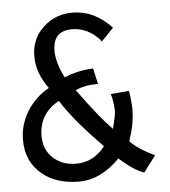

<svg xmlns="http://www.w3.org/2000/svg" viewBox="-49 -685 653 737"><g transform="rotate(-5 277.5 -316.0)"><path d="M175.8 -306.6Q97.7 -263.7 97.7 -177.7Q97.7 -125 132.8 -92.8Q168 -60.5 221.7 -60.5Q288.1 -60.5 333 -118.2Q221.7 -231.4 175.8 -306.6ZM478.5 -3.9Q439.5 -16.6 383.8 -66.4Q310.5 8.8 226.6 8.8Q139.6 8.8 85 -36.1Q25.4 -85 25.4 -168.9Q25.4 -227.5 57.1 -278.8Q88.9 -330.1 141.6 -359.4Q96.7 -420.9 96.7 -484.4Q96.7 -551.8 143.6 -595.7Q190.4 -639.6 256.8 -639.6Q340.8 -639.6 407.2 -568.4L360.4 -519.5Q315.4 -575.2 250 -576.2Q175.8 -576.2 175.8 -499Q175.8 -454.1 206.1 -394.5Q258.8 -417 317.4 -418.9L331.1 -358.4Q278.3 -358.4 244.1 -341.8Q322.3 -233.4 373 -181.6Q386.7 -231.4 386.7 -252Q386.7 -275.4 377 -315.4L447.3 -321.3Q454.1 -276.4 454.1 -249Q454.1 -194.3 431.6 -128.9Q458 -98.6 525.4 -66.4Z"/></g></svg>

Font: Puritan
Style: Regular
Weight: 400
Version: 2.0a